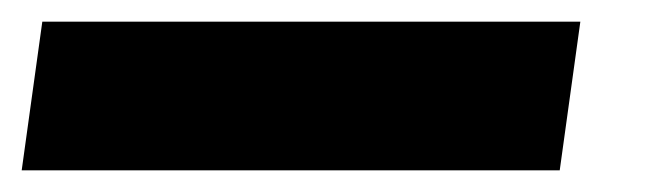

<svg xmlns="http://www.w3.org/2000/svg" viewBox="-76 23 605 177"><path d="M-56 180H440L459 43H-37Z"/></svg>

Font: Fira Sans ExtraBold
Style: Italic
Weight: 800
Italic angle: -8°
Designer: bBox Type GmbH & Carrois Corporate GbR & Edenspiekermann AG
Foundry: bBox Type GmbH & Carrois Corporate GbR & Edenspiekermann AG
Version: Version 4.301;PS 004.301;hotconv 1.0.88;makeotf.lib2.5.64775